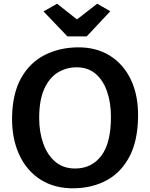

<svg xmlns="http://www.w3.org/2000/svg" viewBox="-20 -1006 808 1034"><path d="M381.5 8Q275.5 10 199.2 -38.2Q123 -86.5 83 -174Q43 -261.5 45 -376Q47.5 -503.5 94 -586Q140.5 -668.5 219.2 -709Q298 -749.5 396.5 -751Q497.5 -752.5 572 -706Q646.5 -659.5 686.2 -574Q726 -488.5 723.5 -372.5Q721 -245 676.5 -161.2Q632 -77.5 555.8 -35.8Q479.5 6 381.5 8ZM384.5 -98.5Q473.5 -98.5 525.5 -167Q577.5 -235.5 577.5 -377.5Q577.5 -451.5 557 -512Q536.5 -572.5 495.5 -608Q454.5 -643.5 392.5 -643.5Q338 -643.5 292 -615.8Q246 -588 218.5 -527.8Q191 -467.5 191 -370Q191 -295.5 212.8 -233.8Q234.5 -172 277.5 -135.2Q320.5 -98.5 384.5 -98.5ZM343 -810 214.5 -944.5 287.5 -986 394.5 -901.5 503.5 -986 574 -945.5 447 -810Z"/></svg>

Font: Merriweather Sans SemiBold
Style: Regular
Weight: 600
Designer: Eben Sorkin
Foundry: Eben Sorkin
Version: Version 2.001